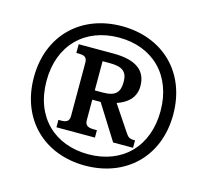

<svg xmlns="http://www.w3.org/2000/svg" viewBox="-105 -846 1055 978"><g transform="rotate(15 422.5 -357.5)"><path d="M422 10C636 10 790 -134 790 -357C790 -581 636 -725 422 -725C208 -725 55 -580 55 -358C55 -134 209 10 422 10ZM423 -50C248 -50 122 -164 122 -357C122 -547 245 -665 423 -665C601 -665 723 -546 723 -358C723 -171 604 -50 423 -50ZM232 -141H435V-180H421C395 -180 372 -184 372 -215V-324H416L531 -141H636V-180C606 -180 599 -186 585 -207L496 -340C544 -356 591 -388 591 -454C591 -537 533 -579 415 -579H232V-533H245C268 -533 289 -529 289 -498V-215C289 -184 268 -180 245 -180H232ZM414 -373H372V-527H411C477 -527 503 -506 503 -453C503 -398 482 -373 414 -373Z"/></g></svg>

Font: Noto Serif Gurmukhi Black
Style: Regular
Weight: 900
Designer: Vaibhav Singh and the Monotype Design Team
Foundry: Monotype Imaging Inc.
Version: Version 2.004